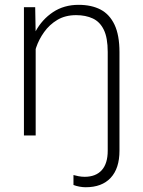

<svg xmlns="http://www.w3.org/2000/svg" viewBox="-20 -558 589 791"><path d="M333 213.4Q320.8 213.4 307.4 210.9Q293.9 208.5 282.7 204.1V163.1Q291 165.5 303.7 168Q316.4 170.4 328.6 170.4Q374.5 170.4 399.2 143.1Q423.8 115.7 423.8 63V-343.8Q423.8 -402.3 407.7 -435.3Q391.6 -468.3 362.3 -481.9Q333 -495.6 293.5 -495.6Q249 -495.6 216.3 -476.1Q183.6 -456.5 161.9 -426Q140.1 -395.5 128.9 -362.1Q117.7 -328.6 116.7 -301.3L94.7 -320.3Q99.6 -379.4 126.5 -428.7Q153.3 -478 198.5 -508.1Q243.7 -538.1 303.7 -538.1Q356.9 -538.1 394.3 -518.6Q431.6 -499 451.9 -456.1Q472.2 -413.1 472.2 -343.3V63Q472.2 135.7 436 174.6Q399.9 213.4 333 213.4ZM78.6 0V-528.3H125L127 -415.5V0Z"/></svg>

Font: Heebo ExtraLight
Style: Regular
Weight: 250
Designer: Oded Ezer
Foundry: Ezer Type House
Version: Version 3.100